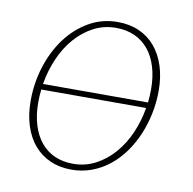

<svg xmlns="http://www.w3.org/2000/svg" viewBox="-63 -564 636 633"><g transform="rotate(10 255.0 -247.0)"><path d="M72 -237Q71 -226.5 70.2 -216Q69.5 -205.5 69.5 -194.5Q69.5 -152 79.8 -118.5Q90 -85 109 -61.8Q128 -38.5 155.5 -26.2Q183 -14 217.5 -14Q258 -14 292.2 -32Q326.5 -50 353.2 -80.5Q380 -111 397.8 -151.5Q415.5 -192 423 -237ZM426 -256Q427 -267 427.8 -278Q428.5 -289 428.5 -300Q428.5 -342 418.2 -375.5Q408 -409 388.8 -432.2Q369.5 -455.5 342 -467.8Q314.5 -480 280 -480Q239.5 -480 205.2 -462Q171 -444 144.2 -413.5Q117.5 -383 99.8 -342.2Q82 -301.5 74.5 -256ZM282.5 -500Q322 -500 353.8 -486Q385.5 -472 407.8 -445.8Q430 -419.5 442 -382.5Q454 -345.5 454 -300Q454 -261 446.2 -223.2Q438.5 -185.5 424 -151.5Q409.5 -117.5 388.5 -88.5Q367.5 -59.5 341 -38.5Q314.5 -17.5 282.8 -5.8Q251 6 215.5 6Q176 6 144.2 -8Q112.5 -22 90.2 -48Q68 -74 56 -111.2Q44 -148.5 44 -195Q44 -253.5 61.2 -308.5Q78.5 -363.5 109.8 -406Q141 -448.5 185 -474.2Q229 -500 282.5 -500Z"/></g></svg>

Font: Lato ExtraLight
Style: Italic
Weight: 275
Italic angle: -7°
Designer: Lukasz Dziedzic with Adam Twardoch and Botio Nikoltchev
Foundry: tyPoland Lukasz Dziedzic
Version: Version 2.015; 2015-08-06; http://www.latofonts.com/